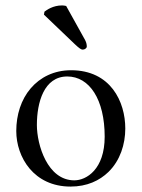

<svg xmlns="http://www.w3.org/2000/svg" viewBox="-20 -678 522 708"><path d="M224 -656C220 -657 214 -658 209 -658C175 -658 152 -641 144 -635L142 -624L256 -515C272 -500 279 -495 285 -495C293 -495 300 -501 300 -506C300 -513 299 -520 294 -530ZM40 -195C40 -98 105 10 240 10C301 10 347 -12 380 -44C423 -86 442 -146 442 -204C442 -303 388 -419 242 -419C179 -419 128 -393 93 -352C58 -311 40 -255 40 -195ZM228 -396C310 -396 366 -311 366 -174C366 -54 299 -13 254 -13C155 -13 116 -144 116 -217C116 -300 142 -396 228 -396Z"/></svg>

Font: Libertinus Serif Display
Style: Regular
Weight: 400
Designer: Philipp H. Poll
Foundry: Khaled Hosny
Version: Version 6.1